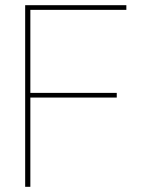

<svg xmlns="http://www.w3.org/2000/svg" viewBox="-20 -720 542 740"><path d="M77 0V-700H467V-682H97V-362H430V-344H97V0Z"/></svg>

Font: DM Sans 11pt Thin
Style: Regular
Weight: 250
Version: Version 4.004;gftools[0.9.30]